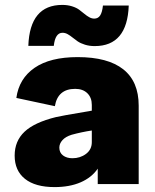

<svg xmlns="http://www.w3.org/2000/svg" viewBox="-20 -740 625 774"><path d="M293 -509.8Q414.6 -509.8 476.8 -460.7Q539.1 -411.6 539.1 -314V-145V2H374V-60.1Q349.6 -24.4 305.2 -5.1Q260.7 14.2 200.2 14.2Q122.1 14.2 80.6 -19Q39.1 -52.2 39.1 -112.8Q39.1 -171.4 78.9 -209Q118.7 -246.6 206.1 -268.1Q214.8 -271 350.1 -293.9V-316.9Q350.1 -346.7 332 -364.3Q314 -381.8 283.2 -381.8Q212.9 -381.8 201.2 -312L45.9 -345.2Q56.6 -423.3 119.4 -466.6Q182.1 -509.8 293 -509.8ZM94.2 -555.2Q100.1 -720.2 231 -720.2Q252.4 -720.2 270.3 -714.6Q288.1 -709 299.3 -700.7Q310.5 -692.4 320.1 -684.3Q329.6 -676.3 339.6 -670.7Q349.6 -665 359.9 -665Q375.5 -665 383.8 -677.7Q392.1 -690.4 395 -717.8H499Q493.2 -554.2 361.8 -554.2Q340.3 -554.2 322.5 -559.8Q304.7 -565.4 293.2 -573.2Q281.7 -581.1 272.2 -588.9Q262.7 -596.7 252.7 -602.3Q242.7 -607.9 231.9 -607.9Q202.6 -607.9 196.8 -555.2ZM219.2 -145Q219.2 -124.5 234.1 -113.3Q249 -102.1 272 -102.1Q303.2 -102.1 326.7 -119.6Q350.1 -137.2 350.1 -167V-213.9Q310.1 -208 269 -196.8Q244.1 -189 231.7 -175Q219.2 -161.1 219.2 -145Z"/></svg>

Font: Human Sans Black
Style: Regular
Weight: 800
Designer: Tim Radville
Foundry: Continuum
Version: Version 1.000;FEAKit 1.0